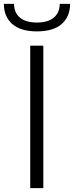

<svg xmlns="http://www.w3.org/2000/svg" viewBox="-64 -977 384 997"><path d="M93 -740H161V0H93ZM128 -814Q43 -814 -0.5 -852.5Q-44 -891 -44 -957H9Q9 -911 39.5 -885.5Q70 -860 128 -860Q185 -860 215.5 -885.5Q246 -911 246 -957H300Q300 -891 256.5 -852.5Q213 -814 128 -814Z"/></svg>

Font: Plata Sans Light
Style: Regular
Weight: 300
Designer: Pablo Impallari, Andres Torresi, & Cristiano Sobral
Foundry: Pablo Impallari, Andres Torresi, & Cristiano Sobral
Version: Version 1.00;December 28, 2019;FontCreator 12.0.0.2547 64-bi